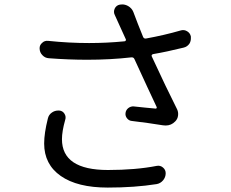

<svg xmlns="http://www.w3.org/2000/svg" viewBox="-20 -806 1040 864"><path d="M195.3 -272.5Q199.2 -290 213.9 -299.8Q226.6 -308.6 242.2 -308.6Q244.1 -308.6 246.1 -308.6Q261.7 -307.6 270 -294.4Q278.3 -281.2 273.4 -266.6Q258.8 -214.8 258.8 -179.7Q258.8 -41 465.8 -41Q590.8 -41 685.5 -59.6Q701.2 -62.5 713.4 -52.2Q725.6 -42 725.6 -26.4Q725.6 -8.8 713.9 5.4Q702.1 19.5 684.6 22.5Q585.9 38.1 464.8 38.1Q328.1 38.1 253.4 -14.2Q178.7 -66.4 178.7 -160.2Q178.7 -206.1 195.3 -272.5ZM793 -668.9Q807.6 -673.8 821.8 -665.5Q835.9 -657.2 838.9 -641.6Q838.9 -636.7 838.9 -632.8Q838.9 -621.1 833 -610.4Q823.2 -595.7 806.6 -591.8Q731.4 -573.2 668.9 -562.5Q665 -561.5 663.1 -558.6Q661.1 -555.7 663.1 -551.8Q726.6 -414.1 777.3 -313.5Q783.2 -300.8 781.2 -285.6Q779.3 -270.5 768.6 -259.8Q751 -241.2 725.6 -241.2Q719.7 -241.2 712.9 -242.2Q647.5 -252.9 573.2 -261.7Q560.5 -262.7 551.8 -273.4Q543 -284.2 544.9 -297.9Q546.9 -311.5 557.6 -319.8Q568.4 -328.1 582 -327.1Q598.6 -325.2 632.8 -321.8Q667 -318.4 679.7 -317.4Q682.6 -316.4 684.6 -319.3Q686.5 -322.3 684.6 -325.2Q682.6 -329.1 642.6 -415Q602.5 -501 585 -540Q581.1 -548.8 571.3 -547.9Q476.6 -537.1 372.1 -537.1Q289.1 -537.1 200.2 -543.9Q182.6 -544.9 170.9 -557.6Q158.2 -570.3 158.2 -588.9Q158.2 -603.5 169.9 -613.3Q180.7 -624 197.3 -622.1Q290 -612.3 380.9 -612.3Q460.9 -612.3 540 -620.1Q543.9 -620.1 545.9 -623.5Q547.9 -627 545.9 -629.9L516.6 -694.3Q503.9 -723.6 497.1 -737.3Q489.3 -752 496.1 -767.1Q502.9 -782.2 519.5 -785.2Q524.4 -786.1 530.3 -786.1Q543 -786.1 555.7 -779.3Q573.2 -769.5 580.1 -752Q597.7 -704.1 624 -639.6Q627.9 -630.9 637.7 -632.8Q718.8 -647.5 793 -668.9Z"/></svg>

Font: Gen Jyuu GothicX Regular
Style: Regular
Weight: 400
Designer: [Source Han Sans]
Ryoko NISHIZUKA  (kana & ideographs); Paul D. Hunt (Latin, Greek & Cyrillic); Wenlong ZHANG  (bopomofo
Version: Version 1.002.20150607